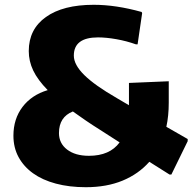

<svg xmlns="http://www.w3.org/2000/svg" viewBox="-20 -772 803 801"><path d="M338 9Q269 9 213 -6Q157 -21 118 -49Q79 -77 57.5 -116.5Q36 -156 36 -206Q36 -276 74 -326Q112 -376 179 -396Q137 -439 118.5 -478Q100 -517 100 -559Q100 -650 171.5 -701Q243 -752 371 -752Q464 -752 571 -722L573 -717L554 -587H547Q508 -601 465.5 -608.5Q423 -616 389 -616Q288 -616 288 -540Q288 -502 331.5 -459Q375 -416 467 -363L518 -333V-426L684 -433V-343Q684 -316 681.5 -291Q679 -266 674 -243L763 -192V-183L695 -44H687L603 -97Q558 -46 491.5 -18.5Q425 9 338 9ZM398 -230Q366 -250 337.5 -269.5Q309 -289 284 -307Q226 -284 226 -217Q226 -174 260 -148Q294 -122 351 -122Q438 -122 479 -178Z"/></svg>

Font: Encode Sans Narrow
Style: ExtraBold
Weight: 800
Designer: Pablo Impallari, Andres Torresi
Foundry: Pablo Impallari, Andres Torresi
Version: Version 1.000; ttfautohint (v1.00) -l 8 -r 50 -G 200 -x 14 -